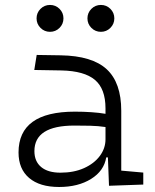

<svg xmlns="http://www.w3.org/2000/svg" viewBox="-20 -744 626 774"><path d="M218.3 9.8Q140.1 9.8 97.4 -26.6Q54.7 -63 54.7 -129.4Q54.7 -293.9 281.7 -293.9Q316.9 -293.9 348.4 -291.7Q379.9 -289.6 405.3 -285.2V-307.1Q405.3 -386.2 362.5 -422.1Q319.8 -458 228 -460L118.2 -461.9L127.9 -522.5L224.6 -521Q351.6 -519 410.2 -464.8Q468.8 -410.6 468.8 -297.4V-56.2L557.6 -48.3V0L419.4 4.9L415 -109.4H408.2Q399.4 -55.2 347.2 -22.7Q294.9 9.8 218.3 9.8ZM223.6 -47.9Q277.8 -47.9 318.6 -66.2Q359.4 -84.5 382.3 -115.2Q405.3 -146 405.3 -182.6V-231.9Q376.5 -236.3 343.5 -237.1Q310.5 -237.8 279.8 -237.8Q118.7 -237.8 118.7 -134.8Q118.7 -93.3 146 -70.6Q173.3 -47.9 223.6 -47.9ZM386.7 -615.7Q364.3 -615.7 348.4 -631.6Q332.5 -647.5 332.5 -669.9Q332.5 -692.4 348.4 -708.3Q364.3 -724.1 386.7 -724.1Q409.2 -724.1 425 -708.3Q440.9 -692.4 440.9 -669.9Q440.9 -647.5 425 -631.6Q409.2 -615.7 386.7 -615.7ZM181.6 -615.7Q159.2 -615.7 143.3 -631.6Q127.4 -647.5 127.4 -669.9Q127.4 -692.4 143.3 -708.3Q159.2 -724.1 181.6 -724.1Q204.1 -724.1 220 -708.3Q235.8 -692.4 235.8 -669.9Q235.8 -647.5 220 -631.6Q204.1 -615.7 181.6 -615.7Z"/></svg>

Font: Caskaydia Cove Light
Style: Regular
Weight: 300
Monospace: yes
Designer: Aaron Bell
Foundry: Saja Typeworks
Version: Version 4.300; ttfautohint (v1.8.3)